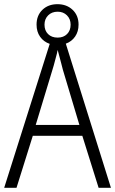

<svg xmlns="http://www.w3.org/2000/svg" viewBox="-20 -899 551 919"><path d="M511 0H452L374 -249H137L59 0H0L218 -689Q189 -699 172 -723Q155 -747 155 -781Q155 -825 183 -852Q211 -879 255 -879Q299 -879 327.5 -852Q356 -825 356 -781Q356 -748 339.5 -724Q323 -700 295 -690ZM256 -719Q284 -719 301 -736Q318 -753 318 -781Q318 -808 300.5 -825.5Q283 -843 256 -843Q228 -843 210.5 -825.5Q193 -808 193 -781Q193 -753 210 -736Q227 -719 256 -719ZM360 -301 281 -565 273 -596 256 -660Q253 -643 246.5 -620.5Q240 -598 237 -585L231 -565L151 -301Z"/></svg>

Font: Noto Sans UI NarrowLight
Style: Regular
Weight: 300
Width: 4
Designer: Monotype Design Team
Foundry: Monotype Imaging Inc.
Version: Version 1.001